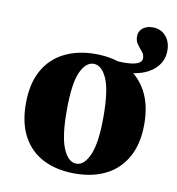

<svg xmlns="http://www.w3.org/2000/svg" viewBox="-69 -624 644 698"><g transform="rotate(10 253.0 -274.5)"><path d="M363.7 -382.3Q350.8 -382.3 334.7 -383.5Q318.5 -384.7 305.6 -387.1L304 -421.8Q315.3 -419.4 330.2 -418.1Q345.2 -416.9 358.9 -416.9Q391.1 -416.9 407.7 -423.8Q424.2 -430.6 424.2 -444.4Q424.2 -458.1 415.3 -468.1Q406.5 -478.2 397.6 -490.3Q388.7 -502.4 388.7 -519.4Q388.7 -537.9 402.8 -549.6Q416.9 -561.3 439.5 -561.3Q469.4 -561.3 487.9 -540.7Q506.5 -520.2 506.5 -487.1Q506.5 -455.6 488.3 -431.9Q470.2 -408.1 437.9 -395.2Q405.6 -382.3 363.7 -382.3ZM251.6 11.3Q185.5 11.3 136.3 -13.3Q87.1 -37.9 60.1 -87.1Q33.1 -136.3 33.1 -208.9Q33.1 -281.5 60.1 -330.6Q87.1 -379.8 136.7 -404.8Q186.3 -429.8 251.6 -429.8Q317.7 -429.8 366.5 -405.2Q415.3 -380.6 442.7 -331Q470.2 -281.5 470.2 -208.9Q470.2 -136.3 442.7 -87.1Q415.3 -37.9 366.5 -13.3Q317.7 11.3 251.6 11.3ZM251.6 -25Q280.6 -25 300 -69Q319.4 -112.9 319.4 -208.9Q319.4 -308.1 300 -350.8Q280.6 -393.5 251.6 -393.5Q221.8 -393.5 202.8 -350.8Q183.9 -308.1 183.9 -208.9Q183.9 -112.9 202.8 -69Q221.8 -25 251.6 -25Z"/></g></svg>

Font: Playfair 9pt Black
Style: Regular
Weight: 900
Designer: Claus Eggers Sørensen
Foundry: Claus Eggers Sørensen
Version: Version 2.203